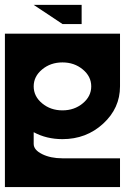

<svg xmlns="http://www.w3.org/2000/svg" viewBox="-20 -762 567 782"><path d="M234.4 -507.8Q186 -507.8 151.6 -479.2Q117.2 -450.7 117.2 -410.2Q117.2 -369.6 151.6 -341.1Q186 -312.5 234.4 -312.5Q282.7 -312.5 317.1 -341.1Q351.6 -369.6 351.6 -410.2Q351.6 -450.7 317.1 -479.2Q282.7 -507.8 234.4 -507.8ZM0 -625H468.8V-410.2Q468.8 -321.3 400.1 -258.3Q331.5 -195.3 234.4 -195.3Q169.4 -195.3 117.2 -223.6V-175.8Q117.2 -151.4 151.6 -134.3Q186 -117.2 234.4 -117.2H468.8V0H0ZM312.5 -664.1H234.4L117.2 -742.2H312.5Z"/></svg>

Font: Leporid
Style: Regular
Weight: 400
Designer: GGBotNet
Foundry: GGBotNet
Version: 1.00